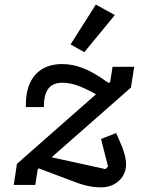

<svg xmlns="http://www.w3.org/2000/svg" viewBox="-20 -808 640 839"><path d="M421.5 10.7C489.7 10.7 530.9 -37.6 530.9 -88.8C530.9 -119.3 519.9 -154.8 503.2 -190.7L487.6 -226.6L421.5 -200.6L452.1 -80.6L441.1 -68.9L205.6 -120.7L552.2 -425.4L566.4 -516H471.9L461.3 -449.6L456 -445.3L442.1 -453.8C367.5 -507.8 308.6 -528.1 251.4 -528.1C152.3 -528.1 93 -464.8 93 -351.2V-340.2H171.5C171.5 -400.9 188.9 -446.4 252.5 -446.4C291.2 -446.4 332 -433.9 399.5 -396L54 -92L40.1 0H134.2L144.9 -68.5L149.5 -72.1L302.6 -14.6C349.1 3.9 386.7 10.7 421.5 10.7ZM288.4 -614 348.4 -579.9 481.9 -742.2 398.8 -788Z"/></svg>

Font: Margiela Mono Italic Medium It
Style: Regular
Weight: 500
Designer: Mike Abbink, Paul van der Laan, Pieter van Rosmalen
Foundry: Bold Monday
Version: Version 2.003 2021